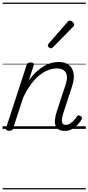

<svg xmlns="http://www.w3.org/2000/svg" viewBox="-20 -1000 686 1490"><path d="M483 16Q455 16 437 6Q419 -4 411.5 -23.5Q404 -43 406.5 -70.5Q409 -98 420 -133L488 -340Q502 -380 499 -409Q496 -438 476.5 -453.5Q457 -469 419 -469Q389 -469 355.5 -456.5Q322 -444 288 -417.5Q254 -391 221.5 -347.5Q189 -304 160 -243L82 -4Q79 6 72.5 10.5Q66 15 51 15Q39 15 31 10Q23 5 27 -6L186 -494Q190 -506 196.5 -510.5Q203 -515 216 -515Q233 -515 239 -509Q245 -503 241 -491L203 -373Q231 -415 261.5 -442.5Q292 -470 322 -487.5Q352 -505 380 -512Q408 -519 433 -519Q483 -519 513 -497Q543 -475 551 -431.5Q559 -388 537 -323L469 -114Q461 -87 460 -68.5Q459 -50 466.5 -40.5Q474 -31 490 -31Q507 -31 522.5 -40.5Q538 -50 552 -64.5Q566 -79 575 -94Q580 -101 587 -104Q594 -107 604 -100Q615 -94 616 -86.5Q617 -79 612 -71Q601 -52 582 -31.5Q563 -11 538.5 2.5Q514 16 483 16ZM374 -625Q368 -625 359.5 -632Q351 -639 351 -646Q351 -650 352.5 -654Q354 -658 359 -663L502 -827Q508 -835 512.5 -837.5Q517 -840 523 -840Q529 -840 537 -835Q545 -830 550.5 -822.5Q556 -815 556 -808Q556 -803 554 -799.5Q552 -796 547 -792L392 -634Q383 -625 374 -625ZM0 460H646V470H0ZM0 -20H646V0H0ZM0 -505H646V-500H0ZM0 -980H646V-970H0Z"/></svg>

Font: Playwrite NO Guides
Style: Regular
Weight: 400
Designer: Veronika Burian, José Scaglione
Foundry: TypeTogether
Version: Version 1.003